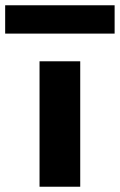

<svg xmlns="http://www.w3.org/2000/svg" viewBox="-85 -708 455 728"><path d="M64.9 -475.6H219.2V0H64.9ZM-65.4 -688H349.6V-580.6H-65.4Z"/></svg>

Font: DavidDev Light
Style: Regular
Weight: 300
Designer: David.dev
Foundry: David.dev
Version: Version 1.001;FEAKit 1.0